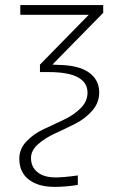

<svg xmlns="http://www.w3.org/2000/svg" viewBox="-20 -521 486 753"><path d="M55.7 101.6Q55.7 63.5 83 34.2Q110.4 4.9 149.9 -13.7Q189.5 -32.2 229 -50.8Q268.6 -69.3 295.9 -96.2Q323.2 -123 323.2 -157.2Q323.2 -238.3 170.9 -238.3H136.7V-267.6L328.1 -462.9H59.6V-501H384.8V-470.7L185.5 -267.6L206.1 -266.6Q288.1 -265.6 328.6 -236.8Q369.1 -208 369.1 -158.2Q369.1 -118.2 341.8 -86.9Q314.5 -55.7 274.9 -35.6Q235.4 -15.6 195.8 2.4Q156.2 20.5 128.9 44.9Q101.6 69.3 101.6 98.6Q101.6 133.8 127 154.3Q152.3 174.8 198.2 174.8Q230.5 174.8 285.2 167V204.1Q240.2 211.9 193.4 211.9Q129.9 211.9 92.8 183.1Q55.7 154.3 55.7 101.6Z"/></svg>

Font: Gothic A1 ExtraLight
Style: Regular
Weight: 275
Designer: HanYang I&C Co.,Ltd.
Foundry: HanYang I&C Co.,Ltd.
Version: Version 2.50